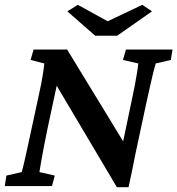

<svg xmlns="http://www.w3.org/2000/svg" viewBox="-21 -781 744 806"><path d="M491.2 -165 528.3 -341.8Q539.1 -391.6 545.4 -425.3Q551.8 -459 555.2 -481Q558.6 -502.9 559.6 -514.6L495.1 -529.3L507.8 -573.2H703.1L696.3 -529.3L632.8 -514.6Q628.9 -502 623 -479.5Q617.2 -457 609.9 -422.9Q602.5 -388.7 591.8 -341.8L547.9 -136.7Q540 -97.7 533.2 -63.5Q526.4 -29.3 518.6 4.9H469.7L193.4 -460.9H225.6L178.7 -242.2Q169.9 -199.2 162.6 -161.6Q155.3 -124 150.9 -97.7Q146.5 -71.3 144.5 -58.6L209 -43.9L197.3 0H-1L5.9 -43.9L70.3 -58.6Q75.2 -75.2 85.9 -122.6Q96.7 -169.9 112.3 -244.1L142.6 -384.8Q153.3 -432.6 158.7 -467.3Q164.1 -502 165 -514.6L107.4 -529.3L120.1 -573.2H260.7L509.8 -165ZM261.7 -733.4 305.7 -760.7 460 -675.8H397.5L576.2 -760.7L617.2 -733.4L470.7 -630.9H378.9Z"/></svg>

Font: Crimson Pro SemiBold
Style: Italic
Weight: 600
Italic angle: -12°
Designer: Jacques Le Bailly
Foundry: Baron von Fonthausen
Version: Version 1.003